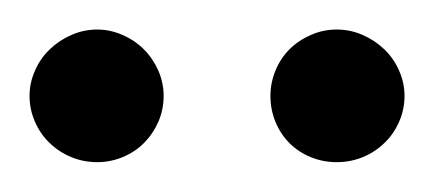

<svg xmlns="http://www.w3.org/2000/svg" viewBox="-20 -707 294 130"><path d="M90.8 -642.1Q90.8 -632.8 87.2 -624.5Q83.5 -616.2 77.4 -610.1Q71.3 -604 63 -600.6Q54.7 -597.2 45.9 -597.2Q36.6 -597.2 28.3 -600.6Q20 -604 13.7 -610.1Q7.3 -616.2 3.7 -624.5Q0 -632.8 0 -642.1Q0 -650.9 3.7 -659.2Q7.3 -667.5 13.7 -673.6Q20 -679.7 28.3 -683.3Q36.6 -687 45.9 -687Q54.7 -687 63 -683.3Q71.3 -679.7 77.4 -673.6Q83.5 -667.5 87.2 -659.2Q90.8 -650.9 90.8 -642.1ZM253.9 -642.1Q253.9 -632.8 250.2 -624.5Q246.6 -616.2 240.2 -610.1Q233.9 -604 225.6 -600.6Q217.3 -597.2 208 -597.2Q198.7 -597.2 190.4 -600.6Q182.1 -604 176 -610.1Q169.9 -616.2 166.5 -624.5Q163.1 -632.8 163.1 -642.1Q163.1 -650.9 166.5 -659.2Q169.9 -667.5 176 -673.6Q182.1 -679.7 190.4 -683.3Q198.7 -687 208 -687Q217.3 -687 225.6 -683.3Q233.9 -679.7 240.2 -673.6Q246.6 -667.5 250.2 -659.2Q253.9 -650.9 253.9 -642.1Z"/></svg>

Font: Bruno Ace
Style: Regular
Weight: 400
Designer: Astigmatic (AOETI)
Foundry: Astigmatic (AOETI)
Version: Version 1.000